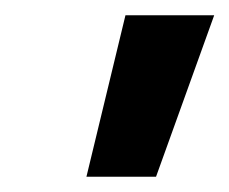

<svg xmlns="http://www.w3.org/2000/svg" viewBox="-20 -775 300 251"><path d="M93 -544 144 -755H260L184 -544Z"/></svg>

Font: DM Sans 36pt
Style: Bold Italic
Weight: 700
Italic angle: -10°
Designer: Colophon Foundry, Jonny Pinhorn
Foundry: Colophon Foundry
Version: Version 4.004;gftools[0.9.30]